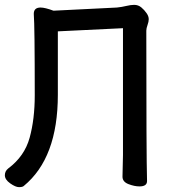

<svg xmlns="http://www.w3.org/2000/svg" viewBox="-23 -745 719 790"><path d="M55 25Q41 25 19 9.5Q-3 -6 -3 -24Q-3 -41 11 -52Q78 -102 99 -178.5Q120 -255 120 -353Q120 -638 116 -688Q116 -714 144 -714Q162 -714 197 -701L458 -714Q478 -716 496.5 -720.5Q515 -725 529 -725Q546 -725 558.5 -714.5Q571 -704 580 -691Q589 -678 589 -666Q589 -656 584 -642Q579 -628 579 -619Q579 -106 582 0Q582 22 551 22Q530 22 505.5 12.5Q481 3 481 -18L483 -107V-629L215 -616V-355Q215 -95 75 20Q70 25 55 25Z"/></svg>

Font: LXGW ZhenKai
Style: Regular
Weight: 400
Designer: LXGW / Fontworks Inc.
Foundry: LXGW / Fontworks Inc.
Version: Version 0.800;June 8, 2025